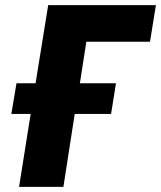

<svg xmlns="http://www.w3.org/2000/svg" viewBox="-20 -725 625 745"><path d="M54 0 99 -283H24L44 -402H118L167 -705H585L562 -563H315L290 -402H430L411 -283H270L226 0Z"/></svg>

Font: Nunito Sans 10pt Condensed Black
Style: Italic
Weight: 900
Width: 3
Italic angle: -9°
Designer: Vernon Adams
Foundry: Vernon Adams
Version: Version 3.101;gftools[0.9.27]